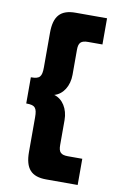

<svg xmlns="http://www.w3.org/2000/svg" viewBox="-81 -747 501 794"><g transform="rotate(10 169.0 -350.0)"><path d="M36 -295C72 -295 81 -285 81 -245V-100C81 -30 108 0 171 0H303V-110H243C213 -110 203 -120 203 -150V-255C203 -302 179 -340 143 -350C179 -360 203 -398 203 -445V-550C203 -580 213 -590 243 -590H303V-700H171C108 -700 81 -670 81 -600V-455C81 -415 72 -405 36 -405H35V-295Z"/></g></svg>

Font: Jakob Semi-Condensed
Style: Regular
Weight: 400
Width: 4
Designer: Alan Madić
Foundry: X Cicéro
Version: Version 1.000;Glyphs 3.1.2 (3151)